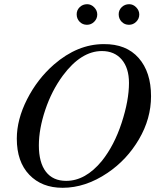

<svg xmlns="http://www.w3.org/2000/svg" viewBox="-20 -876 762 914"><path d="M699 -418Q699 -311 641.5 -213Q584 -115 492 -53Q387 18 278 18Q179 18 119.5 -44Q60 -106 60 -216Q60 -307 109 -403.5Q158 -500 237 -569Q349 -666 474 -666Q581 -667 640 -600Q699 -533 699 -418ZM594 -481Q594 -552 559.5 -592.5Q525 -633 465 -633Q366 -633 279 -516Q226 -444 195.5 -353Q165 -262 165 -184Q165 -102 198.5 -58.5Q232 -15 295 -15Q387 -15 465 -110Q524 -184 559 -291Q594 -398 594 -481ZM643 -807Q643 -787 628.5 -772.5Q614 -758 594 -758Q573 -758 559 -772.5Q545 -787 545 -808Q545 -828 559.5 -842Q574 -856 595 -856Q614 -856 628.5 -841Q643 -826 643 -807ZM443 -807Q443 -787 428.5 -772.5Q414 -758 394 -758Q373 -758 359 -772.5Q345 -787 345 -808Q345 -828 359.5 -842Q374 -856 395 -856Q414 -856 428.5 -841Q443 -826 443 -807Z"/></svg>

Font: STIX
Style: Italic
Weight: 400
Italic angle: -16.33°
Designer: MicroPress Inc., with final additions and corrections provided by Coen Hoffman, Elsevier (retired)
Version: Version 1.1.1